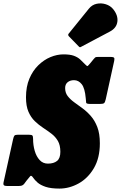

<svg xmlns="http://www.w3.org/2000/svg" viewBox="-67 -1083 707 1123"><path d="M314 -568Q314 -540.5 328.8 -521.2Q343.5 -502 366.5 -485.2Q389.5 -468.5 415.5 -449.5Q441.5 -430.5 464.5 -404.2Q487.5 -378 502.2 -339.8Q517 -301.5 517 -245Q517 -158.5 482 -99.2Q447 -40 392.8 -10Q338.5 20 280.5 20Q230.5 20 200 9.8Q169.5 -0.5 152.8 -15.2Q136 -30 127 -43.5Q116 -60 109.8 -52.5Q103.5 -45 87.5 -25.5L75 -8.5Q68.5 0 60.5 2.5Q52.5 5 38.5 5H-24Q-38.5 5 -43.8 0.8Q-49 -3.5 -46 -17.5L9.5 -268.5Q13 -284.5 17.5 -289.8Q22 -295 37.5 -295H100.5Q118 -295 122.2 -290.5Q126.5 -286 126.5 -270.5Q126.5 -234 136 -201Q145.5 -168 164.8 -147Q184 -126 213 -126Q247.5 -126 266.8 -141.8Q286 -157.5 286 -195Q286 -234 271.5 -258.8Q257 -283.5 234 -301Q211 -318.5 185.5 -335.2Q160 -352 137 -374Q114 -396 99.5 -429.2Q85 -462.5 85 -514Q85 -576 104.8 -622.8Q124.5 -669.5 157 -701.2Q189.5 -733 228 -749Q266.5 -765 304.5 -765Q342.5 -765 365 -756.8Q387.5 -748.5 402 -735.2Q416.5 -722 430 -707.5Q441.5 -695.5 444.8 -696.5Q448 -697.5 462.5 -715L480 -736.5Q486 -743.5 489.5 -746.8Q493 -750 505.5 -750H582.5Q595.5 -750 599.8 -745.5Q604 -741 601 -727L551.5 -502.5Q547.5 -484.5 541.8 -479.8Q536 -475 517 -475H462.5Q438 -475 437 -482.2Q436 -489.5 434.5 -508.5Q429.5 -567 411 -590.5Q392.5 -614 366 -614Q343 -614 328.5 -602Q314 -590 314 -568ZM594.5 -1030Q624.5 -993 619.5 -956Q614.5 -919 576 -898.5L408 -809.5Q402.5 -806 399.5 -807Q396.5 -808 392.5 -812.5L336 -870.5Q327.5 -879.5 336.5 -888.5L453.5 -1033Q471.5 -1055 498.2 -1060.8Q525 -1066.5 551.5 -1058.2Q578 -1050 594.5 -1030Z"/></svg>

Font: Besley* Condensed Fatface
Style: Italic
Weight: 900
Width: 3
Italic angle: -13°
Designer: Owen Earl
Foundry: indestructible type*
Version: Version 3.000; ttfautohint (v1.8.3)